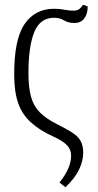

<svg xmlns="http://www.w3.org/2000/svg" viewBox="-20 -581 415 810"><path d="M40 -264Q39 -413 83 -478.5Q127 -544 208 -544Q231 -544 251.5 -540Q272 -536 289 -536Q307 -536 316 -544Q325 -552 330 -561L350 -554Q350 -522 335.5 -503Q321 -484 294 -484Q268 -484 250 -495Q232 -506 208 -506Q149 -506 124.5 -445.5Q100 -385 100 -272Q100 -212 111 -172.5Q122 -133 148.5 -106.5Q175 -80 221 -57Q259 -38 283.5 -22.5Q308 -7 319.5 12.5Q331 32 331 64Q331 97 314 133.5Q297 170 256 209L231 189Q280 128 280 76Q280 50 263 32Q246 14 207 -4Q147 -31 110 -65Q73 -99 56.5 -146.5Q40 -194 40 -264Z"/></svg>

Font: Noto Serif ExtraCondensed Light
Style: Regular
Weight: 300
Width: 2
Designer: Monotype Design Team
Foundry: Monotype Imaging Inc.
Version: Version 2.014; ttfautohint (v1.8.4.7-5d5b)